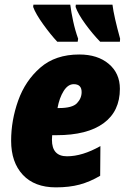

<svg xmlns="http://www.w3.org/2000/svg" viewBox="-20 -798 547 828"><path d="M315 -618 317 -631Q304 -667 295.5 -706.5Q287 -746 283 -778H124L123 -768Q134 -738 166 -693.5Q198 -649 227 -618ZM497 -618 498 -631Q485 -678 476.5 -715.5Q468 -753 465 -778H307L306 -768Q317 -737 348 -694.5Q379 -652 412 -618ZM412 -40 413 -168Q335 -124 269 -124Q204 -124 204 -195Q204 -205 205 -215H224Q356 -215 426.5 -266.5Q497 -318 497 -415Q497 -482 449 -522.5Q401 -563 322 -563Q219 -563 154 -506.5Q89 -450 58.5 -364.5Q28 -279 28 -191Q28 -98 78.5 -44Q129 10 221 10Q279 10 323.5 -2Q368 -14 412 -40ZM298 -435Q332 -435 332 -401Q332 -374 312 -353Q292 -332 234 -332H228Q236 -376 254.5 -405.5Q273 -435 298 -435Z"/></svg>

Font: Noto Sans Display SemiCondensed Black
Style: Italic
Weight: 900
Width: 4
Designer: Monotype Design team
Foundry: Monotype Imaging Inc.
Version: 1.000